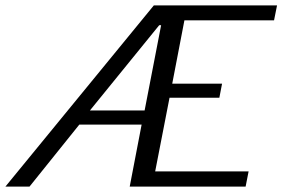

<svg xmlns="http://www.w3.org/2000/svg" viewBox="-55 -689 1043 709"><path d="M-35 0H54L238 -229H468L424 0H852L863 -56H518L571 -328H755L765 -380H581L626 -614H957L968 -669H513ZM277 -281 533 -596H540L479 -281Z"/></svg>

Font: KpSans
Style: Italic
Weight: 400
Italic angle: -11°
Version: Version 0.66